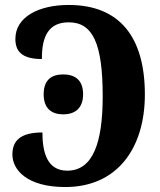

<svg xmlns="http://www.w3.org/2000/svg" viewBox="-20 -744 647 774"><path d="M243 10C453 10 564 -147 564 -363C564 -595 462 -724 257 -724C138 -724 42 -677 42 -587C42 -540 65 -506 149 -506C148 -600 178 -654 257 -654C354 -654 394 -569 394 -356C394 -169 355 -56 251 -56C169 -56 151 -132 151 -210C60 -210 30 -175 30 -121C30 -60 88 10 243 10ZM235 -283C278 -283 315 -304 315 -364C315 -425 278 -444 235 -444C191 -444 156 -425 156 -364C156 -304 191 -283 235 -283Z"/></svg>

Font: Noto Serif Condensed ExtraBold
Style: Regular
Weight: 800
Width: 3
Designer: Monotype Design Team
Foundry: Monotype Imaging Inc.
Version: Version 2.013